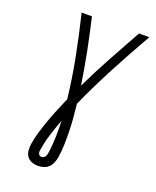

<svg xmlns="http://www.w3.org/2000/svg" viewBox="-171 -834 943 1157"><g transform="rotate(20 300.0 -256.0)"><path d="M217 223Q195 223 175 215.5Q155 208 144 191.5Q133 175 131.5 153.5Q130 132 133 111Q140 69 152.5 28Q165 -13 179.5 -53.5Q194 -94 211 -134.5Q228 -175 245 -215Q230 -347 204.5 -477Q179 -607 148 -735H214Q238 -633 258.5 -529.5Q279 -426 295 -320Q346 -426 402.5 -529.5Q459 -633 516 -735H582Q508 -606 438.5 -474.5Q369 -343 309 -209Q314 -167 317.5 -124.5Q321 -82 322 -39Q323 4 322 47Q321 90 314 134Q311 151 304 168.5Q297 186 283.5 199Q270 212 252 217.5Q234 223 217 223ZM216 165Q223 165 230 161.5Q237 158 241 152Q245 146 246.5 139.5Q248 133 249 126L251 113Q257 64 258 15.5Q259 -33 257 -81Q238 -31 222 19.5Q206 70 198 121Q196 129 195.5 136Q195 143 197 149.5Q199 156 204 160.5Q209 165 216 165Z"/></g></svg>

Font: Iosevka Aile Light
Style: Italic
Weight: 300
Italic angle: -9°
Designer: Belleve Invis
Foundry: Belleve Invis
Version: Version 31.1.0; ttfautohint (v1.8.4)